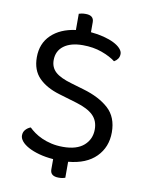

<svg xmlns="http://www.w3.org/2000/svg" viewBox="-88 -764 699 921"><g transform="rotate(10 261.0 -304.0)"><path d="M257 -55Q324 -55 358.5 -85.5Q393 -116 393 -164Q393 -206 366.5 -232Q340 -258 283 -275L196 -301Q132 -320 95.5 -357Q59 -394 59 -457Q59 -524 102.5 -566Q146 -608 221 -618V-697Q226 -699 234.5 -700.5Q243 -702 254 -702Q294 -702 294 -669V-620Q328 -617 357 -609.5Q386 -602 407 -591.5Q428 -581 440 -568Q452 -555 452 -542Q452 -528 445 -518Q438 -508 427 -502Q401 -522 359.5 -537Q318 -552 267 -552Q208 -552 174.5 -527Q141 -502 141 -457Q141 -422 165 -400Q189 -378 245 -362L306 -344Q385 -321 430.5 -279.5Q476 -238 476 -164Q476 -92 429 -44.5Q382 3 294 11V89Q289 91 281 92.5Q273 94 262 94Q221 94 221 61V11Q183 8 152 -0.5Q121 -9 99 -21Q77 -33 65.5 -47Q54 -61 54 -75Q54 -92 64.5 -103.5Q75 -115 89 -120Q100 -109 116 -97.5Q132 -86 153 -76.5Q174 -67 200 -61Q226 -55 257 -55Z"/></g></svg>

Font: Baloo Da 2
Style: Regular
Weight: 400
Designer: Noopur Datye, Sulekha Rajkumar and Ek Type
Foundry: Ek Type
Version: Version 1.640;hotconv 1.0.111;makeotfexe 2.5.65597; ttfautoh